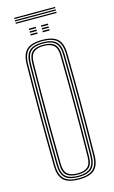

<svg xmlns="http://www.w3.org/2000/svg" viewBox="-144 -1018 638 1077"><g transform="rotate(-15 175.0 -480.0)"><path d="M175.2 5Q112.8 5 85.4 -20.6Q58 -46.2 57.2 -105Q56.2 -191.2 55.6 -263.6Q55 -336 55 -403.2Q55 -470.5 55.6 -541Q56.2 -611.5 57.2 -694Q58 -753.5 85.4 -779.2Q112.8 -805 175.2 -805Q238 -805 265.2 -779.2Q292.5 -753.5 293.2 -694Q294.5 -611.5 295 -541Q295.5 -470.5 295.5 -403.2Q295.5 -336 295 -263.6Q294.5 -191.2 293.2 -105Q292.5 -46.2 265.2 -20.6Q238 5 175.2 5ZM175.2 -2Q233.5 -2 259 -26Q284.5 -50 285.2 -105Q286.5 -191.2 287 -263.6Q287.5 -336 287.5 -403.2Q287.5 -470.5 287 -541Q286.5 -611.5 285.2 -694Q284.5 -749.8 259 -773.9Q233.5 -798 175.2 -798Q117 -798 91.5 -773.9Q66 -749.8 65.2 -694Q64.2 -611.5 63.6 -541Q63 -470.5 63 -403.2Q63 -336 63.6 -263.6Q64.2 -191.2 65.2 -105Q66 -50 91.6 -26Q117.2 -2 175.2 -2ZM175.2 -9Q121.5 -9 97.8 -31.4Q74 -53.8 73.2 -105Q72.2 -191.2 71.6 -263.6Q71 -336 71 -403.2Q71 -470.5 71.6 -541Q72.2 -611.5 73.2 -694Q74 -746 97.8 -768.5Q121.5 -791 175.2 -791Q229 -791 252.8 -768.5Q276.5 -746 277.2 -694Q278.5 -611.5 279 -541Q279.5 -470.5 279.5 -403.2Q279.5 -336 279 -263.6Q278.5 -191.2 277.2 -105Q276.5 -53.8 252.8 -31.4Q229 -9 175.2 -9ZM175.2 -16Q223.8 -16 246.2 -36.4Q268.8 -56.8 269.2 -105Q270.5 -191.2 271 -263.6Q271.5 -336 271.5 -403.2Q271.5 -470.5 271 -541Q270.5 -611.5 269.2 -694Q268.5 -742.2 246.6 -763.1Q224.8 -784 175.2 -784Q125.8 -784 103.9 -763.1Q82 -742.2 81.2 -694Q80.2 -611.5 79.6 -541Q79 -470.5 79 -403.2Q79 -336 79.6 -263.6Q80.2 -191.2 81.2 -105Q81.8 -56.8 104.2 -36.4Q126.8 -16 175.2 -16ZM175.2 -23Q133 -23 111.4 -40.8Q89.8 -58.5 89.2 -105Q87.8 -220 87.2 -316.8Q86.8 -413.5 87.4 -504.6Q88 -595.8 89.2 -694Q89.8 -739.5 110.6 -758.2Q131.5 -777 175.2 -777Q219.2 -777 240 -758.2Q260.8 -739.5 261.2 -694Q262.2 -625.5 262.8 -556.6Q263.2 -487.8 263.4 -416.1Q263.5 -344.5 263 -267.4Q262.5 -190.2 261.2 -105Q260.8 -58.5 239.1 -40.8Q217.5 -23 175.2 -23ZM175.2 -30Q214 -30 233.4 -46.6Q252.8 -63.2 253.2 -106Q254.2 -183.5 254.9 -254.2Q255.5 -325 255.5 -394.6Q255.5 -464.2 255 -537.5Q254.5 -610.8 253.2 -693Q252.8 -736.2 233.4 -753.1Q214 -770 175.2 -770Q136.8 -770 117.2 -753.1Q97.8 -736.2 97.2 -693Q96 -603 95.4 -511.1Q94.8 -419.2 95.2 -319.6Q95.8 -220 97.2 -106Q97.8 -63.2 117.2 -46.6Q136.8 -30 175.2 -30ZM191 -877V-885H231V-877ZM121 -845V-853H161V-845ZM121 -861V-869H161V-861ZM121 -877V-885H161V-877ZM191 -845V-853H231V-845ZM191 -861V-869H231V-861ZM57.2 -958V-965H294.2V-958ZM57.2 -930V-937H294.2V-930ZM57.2 -944V-951H294.2V-944Z"/></g></svg>

Font: Big Shoulders Inline Text SC Thin
Style: Regular
Weight: 100
Designer: Patric King
Foundry: XO Type Co
Version: Version 2.002